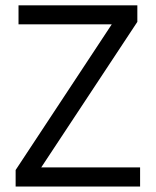

<svg xmlns="http://www.w3.org/2000/svg" viewBox="-20 -685 572 705"><path d="M494.4 -70.3V0H37.4V-60.7L390.3 -595.6H48V-665.3H484.3V-604.7L131.4 -70.3Z"/></svg>

Font: Khula
Style: Regular
Weight: 400
Designer: Erin McLaughlin, Steve Matteson
Version: Version 1.000;PS 1.0;hotconv 1.0.72;makeotf.lib2.5.5900; ttf